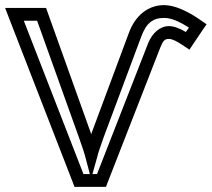

<svg xmlns="http://www.w3.org/2000/svg" viewBox="-89 -705 827 750"><path d="M698 -624C643 -663 592 -685 552 -685C490 -685 440 -645 415 -578L269 -186V-185L268 -181L266 -185L97 -657L91 -674H74H-33H-69L-56 -640L196 9L202 25H220H308H325L331 9L537 -519C548 -547 555 -553 571 -553C583 -553 601 -545 630 -525L651 -511L665 -532L704 -590L718 -610L698 -624ZM262 -25H237L4 -624H56L219 -169C233 -129 241 -106 243 -97L262 -25ZM649 -597 637 -580C612 -595 589 -603 571 -603C536 -603 506 -576 490 -537L290 -25H272L292 -96C293 -103 301 -127 316 -169L462 -560C482 -615 508 -635 552 -635C578 -635 609 -623 649 -597Z"/></svg>

Font: Gamestation DisplayOutline
Style: Regular
Weight: 400
Designer: Jonas Hecksher
Foundry: Jonas Hecksher, Playtypeª, e-types AS
Version: Version 1.003